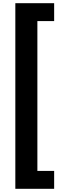

<svg xmlns="http://www.w3.org/2000/svg" viewBox="-20 -813 441 1202"><path d="M319 369H76V-793H319V-681H214V257H319Z"/></svg>

Font: Noto Sans Kannada SemiCondensed ExtraBold
Style: Regular
Weight: 800
Width: 4
Designer: Jelle Bosma - Monotype Design Team
Foundry: Monotype Imaging Inc.
Version: Version 2.005; ttfautohint (v1.8.4.7-5d5b)